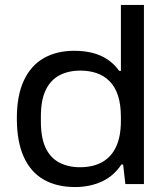

<svg xmlns="http://www.w3.org/2000/svg" viewBox="-20 -743 673 775"><path d="M283 12Q209 12 156.5 -18Q104 -48 76 -109.5Q48 -171 48 -265Q48 -358 76.5 -418.5Q105 -479 157 -508.5Q209 -538 280 -538Q320 -538 353.5 -529.5Q387 -521 414 -503Q441 -485 461 -457H468V-723H561V0H486L477 -79H470Q439 -32 390.5 -10Q342 12 283 12ZM303 -68Q356 -68 393 -89Q430 -110 449 -151.5Q468 -193 468 -255V-270Q468 -322 456 -358Q444 -394 421.5 -416Q399 -438 369.5 -448Q340 -458 305 -458Q255 -458 219 -438.5Q183 -419 164 -378.5Q145 -338 145 -273V-253Q145 -187 164 -146.5Q183 -106 219 -87Q255 -68 303 -68Z"/></svg>

Font: Archivo SemiExpanded
Style: Regular
Weight: 400
Width: 6
Designer: Hector Gatti
Foundry: Omnibus-Type
Version: Version 2.001